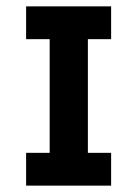

<svg xmlns="http://www.w3.org/2000/svg" viewBox="-20 -583 437 603"><path d="M136 -18V-545H256V-18ZM62 0V-103H329V0ZM62 -460V-563H329V-460Z"/></svg>

Font: Darker Grotesque Light ExtraBold
Style: Regular
Weight: 800
Version: Version 1.000;gftools[0.9.28]